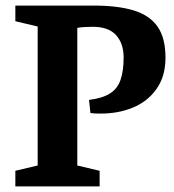

<svg xmlns="http://www.w3.org/2000/svg" viewBox="-20 -668 623 688"><path d="M35 0V-56L115 -75V-573L35 -592V-648H316Q401 -648 458 -631Q515 -614 544 -573.5Q573 -533 573 -461Q573 -395 541 -349.5Q509 -304 455 -282Q401 -260 335 -261Q327 -261 319.5 -261.5Q312 -262 304 -263L299 -310Q347 -316 374 -333Q401 -350 412 -382Q423 -414 423 -462Q423 -512 396 -542Q369 -572 312 -572Q296 -572 281 -571Q266 -570 257 -568V-75L337 -56V0Z"/></svg>

Font: Faustina
Style: Bold
Weight: 700
Designer: Alfonso Garcia
Foundry: http://www.omnibus-type.com
Version: Version 1.200